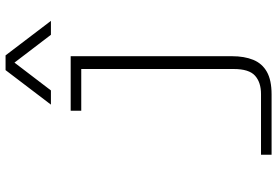

<svg xmlns="http://www.w3.org/2000/svg" viewBox="-173 -645 996 690"><g transform="rotate(-90 325.0 -300.0)"><path d="M468 -544V36Q468 80 455 112Q442 144 412 161Q382 178 331 178H114V140H332Q374 140 398 118.5Q422 97 422 42V-544ZM272 -506V-544H445V-506ZM294 -615 418 -778H471L595 -615H545L445 -746L345 -615Z"/></g></svg>

Font: Azeret Mono Thin
Style: Regular
Weight: 100
Designer: Martin Vácha
Foundry: Displaay
Version: Version 1.002